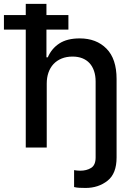

<svg xmlns="http://www.w3.org/2000/svg" viewBox="-59 -747 682 972"><path d="M-39.1 -597.3V-670.8H71.4V-727.3H176.1V-670.8H287.3V-597.3H176.1V-456.7H182.9Q202.1 -501.4 241.5 -527Q280.9 -552.6 344.5 -552.6Q429 -552.6 480.1 -500.7Q531.2 -449.2 531.2 -346.9V50.1Q531.2 131.7 485.8 167.6Q439.3 204.5 374.3 204.5Q356.9 204.5 342.2 203.7Q327.4 202.8 316.1 199.9V114.3Q322.8 115.4 330.6 116.3Q338.4 117.2 346.6 117.2Q379.6 117.2 402.3 103Q425.1 88.8 425.1 50.1V-334.2Q425.1 -364 417.1 -387.6Q409.1 -411.2 394.2 -427.4Q379.3 -443.5 357.6 -452.1Q335.9 -460.6 308.2 -460.6Q277.3 -460.6 253 -450.6Q228.7 -440.7 211.8 -422.6Q195 -404.5 186.3 -379.4Q177.6 -354.4 177.6 -323.9V0H71.4V-597.3Z"/></svg>

Font: Inter P Medium
Style: Regular
Weight: 500
Designer: Rasmus Andersson
Foundry: rsms
Version: Version 3.018;git-588b23468